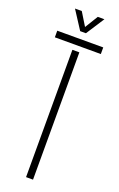

<svg xmlns="http://www.w3.org/2000/svg" viewBox="-179 -991 641 1036"><g transform="rotate(20 142.0 -472.5)"><path d="M122 0V-731H162V0ZM10 -762V-800H274V-762ZM127 -840 59 -945H98L144 -870L190 -945H228L160 -840Z"/></g></svg>

Font: Big Shoulders Stencil Text Thin Thin
Style: Regular
Weight: 250
Version: Version 2.001